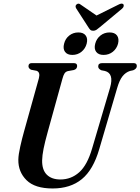

<svg xmlns="http://www.w3.org/2000/svg" viewBox="-20 -1058 796 1089"><path d="M502.5 -216 604.5 -561.5Q627.5 -642 575 -655.5L554.5 -659.5Q536.5 -668 537 -681.5Q537 -700 559.5 -700H738Q756 -700 756 -683.5Q756 -668 735.5 -659.5L717 -655.5Q692.5 -647.5 675 -625.5Q657.5 -603.5 644.5 -558.5L543 -212.5Q509 -95 444.2 -42Q379.5 11 278.5 11Q178 11 130.5 -36Q83 -83 84 -152.5Q84.5 -181 94.8 -226.5Q105 -272 116 -311L200.5 -614Q209.5 -648.5 187.5 -656.5L156 -662.5Q141 -670.5 141.5 -683Q142 -700 160 -700H398.5Q417.5 -700 417.5 -684Q417.5 -677 413.8 -670.8Q410 -664.5 399.5 -661L364 -654.5Q352 -651 345.8 -641.2Q339.5 -631.5 334 -611L251 -311Q235 -253.5 227.2 -214.8Q219.5 -176 219 -149Q218 -94.5 245.5 -67.2Q273 -40 322.5 -40Q383.5 -40 429.2 -80.8Q475 -121.5 502.5 -216ZM390.5 -746.5Q361.5 -746.5 348.8 -764Q336 -781.5 343.5 -810Q350.5 -839 372.8 -856.5Q395 -874 424.5 -874Q453.5 -874 466.2 -856.5Q479 -839 471.5 -810Q464 -782 442 -764.2Q420 -746.5 390.5 -746.5ZM567.5 -746.5Q538.5 -746.5 525.5 -764Q512.5 -781.5 520 -810Q527.5 -839 549.8 -856.5Q572 -874 601.5 -874Q631 -874 643.8 -856.5Q656.5 -839 649.5 -810Q642 -782 619.8 -764.2Q597.5 -746.5 567.5 -746.5ZM547 -904.5Q536 -895 527.5 -889.2Q519 -883.5 508.5 -883.5Q498 -883.5 492.2 -889Q486.5 -894.5 480.5 -904.5L412 -1010.5Q404 -1025 415 -1033.5Q426 -1042 438 -1031.5L527.5 -970L651.5 -1031.5Q671.5 -1042.5 680 -1033.5Q682.5 -1030 681.5 -1023Q680.5 -1016 672.5 -1009Z"/></svg>

Font: Fraunces 144pt Soft SemiBold
Style: Italic
Weight: 600
Italic angle: -16°
Version: Version 1.000;[b76b70a41]